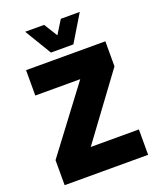

<svg xmlns="http://www.w3.org/2000/svg" viewBox="-165 -1023 931 1124"><g transform="rotate(-20 300.0 -461.5)"><path d="M40 0V-156L338 -552H58V-710H552V-554L260 -158H560V0ZM130 -923H248L300 -839L352 -923H470L370 -757H230Z"/></g></svg>

Font: Geist Mono Black
Style: Regular
Weight: 900
Monospace: yes
Designer: Basement.studio, Andrés Briganti, Mateo Zaragoza
Foundry: Basement.studio, Vercel, Andrés Briganti, Guido Ferreyra, Mateo Zaragoza
Version: Version 1.500; ttfautohint (v1.8.4.7-5d5b)